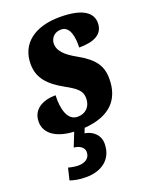

<svg xmlns="http://www.w3.org/2000/svg" viewBox="-146 -626 750 946"><g transform="rotate(-20 228.5 -153.0)"><path d="M140 240C215 240 281 202 281 114C281 73 250 41 205 34L215 9C350 -1 412 -68 412 -177C412 -244 384 -287 299 -334C245 -364 211 -395 214 -437C217 -463 236 -486 271 -486C318 -486 327 -425 325 -372C404 -372 453 -396 453 -455C453 -504 413 -546 286 -546C153 -546 72 -483 72 -377C72 -304 114 -258 192 -215C244 -186 272 -167 272 -126C272 -82 244 -54 202 -54C149 -54 132 -119 135 -191C70 -191 12 -163 12 -96C12 -33 70 5 160 9L131 82C160 84 184 100 184 124C184 158 156 173 123 173C108 173 89 170 71 165L56 227C78 234 100 240 140 240Z"/></g></svg>

Font: Noto Serif ExtraCondensed Black
Style: Italic
Weight: 900
Width: 2
Italic angle: -12°
Designer: Monotype Design Team
Foundry: Monotype Imaging Inc.
Version: Version 2.014